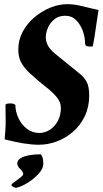

<svg xmlns="http://www.w3.org/2000/svg" viewBox="-20 -674 485 907"><path d="M163.1 9.8Q100.6 9.8 2 -15.6Q3.9 -37.1 5.4 -58.6Q6.8 -80.1 6.8 -101.6L5.9 -177.7Q5.9 -185.5 29.3 -185.5Q46.9 -185.5 52.7 -177.7Q52.7 -148.4 66.4 -117.7Q80.1 -86.9 106 -66.4Q131.8 -45.9 166 -45.9Q191.4 -45.9 214.8 -60.5Q238.3 -75.2 252.9 -102.1Q267.6 -128.9 267.6 -165Q267.6 -189.5 251 -210.9Q234.4 -232.4 210.9 -252Q187.5 -271.5 166 -288.1Q138.7 -311.5 116.2 -332.5Q93.8 -353.5 80.1 -378.9Q66.4 -404.3 66.4 -439.5Q66.4 -485.4 87.4 -524.4Q108.4 -563.5 142.6 -592.3Q176.8 -621.1 217.3 -637.7Q257.8 -654.3 297.9 -654.3Q332 -654.3 370.1 -644.5Q408.2 -634.8 445.3 -627Q420.9 -454.1 417 -454.1H403.3Q394.5 -454.1 388.2 -457Q381.8 -460 381.8 -470.7Q381.8 -496.1 371.6 -526.4Q361.3 -556.6 340.3 -578.1Q319.3 -599.6 288.1 -599.6Q256.8 -599.6 236.3 -582.5Q215.8 -565.4 206.1 -542Q196.3 -518.6 196.3 -499Q196.3 -456.1 238.3 -421.9L357.4 -325.2Q377 -309.6 389.2 -287.6Q401.4 -265.6 401.4 -222.7Q401.4 -168.9 380.9 -126Q360.4 -83 326.2 -52.7Q292 -22.5 249.5 -6.3Q207 9.8 163.1 9.8ZM61.5 98.6Q61.5 83 77.6 73.2Q93.8 63.5 119.6 59.1Q145.5 54.7 172.9 54.7Q184.6 67.4 184.6 100.6Q184.6 122.1 163.1 146Q141.6 169.9 112.3 188.5Q83 207 57.6 212.9H54.7Q48.8 212.9 41.5 208.5Q34.2 204.1 34.2 199.2Q34.2 195.3 48.3 185.5Q62.5 175.8 76.2 165Q89.8 154.3 89.8 147.5Q89.8 138.7 76.2 125Q61.5 111.3 61.5 98.6Z"/></svg>

Font: Crimson Text
Style: Bold Italic
Weight: 700
Italic angle: -11°
Designer: Sebastian Kosch
Foundry: Sebastian Kosch
Version: Version 1.100; ttfautohint (v1.8.4)